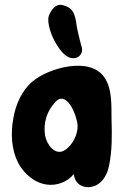

<svg xmlns="http://www.w3.org/2000/svg" viewBox="-20 -776 526 801"><path d="M187.5 -718.8C182.6 -710 180.7 -700.2 181.6 -690.4C181.6 -686.5 181.6 -682.6 182.6 -678.7C186.5 -649.4 200.2 -614.3 220.7 -583C233.4 -563.5 249 -543.9 271.5 -535.2C276.4 -534.2 281.2 -533.2 286.1 -533.2C291 -533.2 294.9 -534.2 298.8 -535.2C307.6 -538.1 314.5 -543.9 319.3 -553.7C324.2 -564.5 323.2 -575.2 318.4 -587.9C317.4 -589.8 299.8 -661.1 298.8 -674.8C296.9 -695.3 292 -711.9 285.2 -725.6C277.3 -738.3 266.6 -748 244.1 -753.9C240.2 -754.9 236.3 -755.9 233.4 -755.9C214.8 -755.9 201.2 -745.1 188.5 -720.7C188.5 -720.7 187.5 -719.7 187.5 -718.8ZM445.3 -278.3C444.3 -335.9 449.2 -406.2 414.1 -455.1C353.5 -541 181.6 -492.2 116.2 -436.5C70.3 -398.4 44.9 -338.9 35.2 -280.3C24.4 -218.8 27.3 -152.3 55.7 -96.7C80.1 -50.8 124 -12.7 175.8 -5.9C217.8 0 261.7 -17.6 288.1 -49.8C289.1 -39.1 292 -28.3 298.8 -18.6C310.5 -2 329.1 4.9 347.7 4.9C397.5 3.9 425.8 -39.1 434.6 -83C448.2 -146.5 447.3 -214.8 445.3 -278.3ZM247.1 -147.5C209 -127 174.8 -172.9 168 -210.9C160.2 -262.7 174.8 -311.5 210 -349.6C255.9 -401.4 298.8 -302.7 303.7 -253.9C305.7 -214.8 282.2 -168 247.1 -147.5Z"/></svg>

Font: Day Care
Style: Regular
Weight: 400
Designer: Noponies
Version: Version 1.000;PS 001.000;hotconv 1.0.88;makeotf.lib2.5.64775